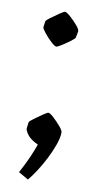

<svg xmlns="http://www.w3.org/2000/svg" viewBox="-74 -509 343 670"><g transform="rotate(10 98.0 -173.5)"><path d="M39 -429Q40 -432 54 -442.5Q68 -453 83 -463Q98 -473 101 -473Q107 -473 121 -460.5Q135 -448 147 -434Q159 -420 158 -413L154 -392Q154 -388 140 -377.5Q126 -367 111 -357.5Q96 -348 92 -348Q86 -348 72.5 -360.5Q59 -373 47.5 -387.5Q36 -402 36 -407ZM75 126 40 106Q58 73 69.5 46.5Q81 20 88 0Q60 -13 49.5 -28Q39 -43 40 -50L43 -72Q44 -75 58 -85.5Q72 -96 87 -106Q102 -116 105 -116Q111 -116 124.5 -103.5Q138 -91 150 -77Q162 -63 162 -56Q162 -38 153 -12.5Q144 13 130.5 39.5Q117 66 102 89Q87 112 75 126Z"/></g></svg>

Font: Grenze Gotisch
Style: Regular
Weight: 400
Designer: Renata Polastri
Foundry: Omnibus-Type
Version: Version 1.001